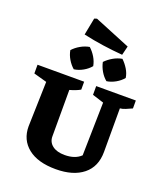

<svg xmlns="http://www.w3.org/2000/svg" viewBox="-164 -1020 972 1138"><g transform="rotate(20 322.0 -451.0)"><path d="M323 10Q210 10 148 -39.5Q86 -89 86 -174L94 -457L11 -480V-535H305V-485Q279 -470 239 -459V-166Q239 -130 267 -108.5Q295 -87 344 -87Q410 -87 446 -122L453 -457L381 -480V-535H631V-485Q612 -476 592.5 -468Q573 -460 558 -459V-184Q558 -91 495.5 -40.5Q433 10 323 10ZM462 -762Q400 -767 337 -776Q274 -785 212 -799L233 -907L249 -912L476 -819ZM222 -583Q201 -601 185 -627.5Q169 -654 164 -683Q183 -704 210 -719.5Q237 -735 266 -740Q288 -720 303.5 -694Q319 -668 324 -640Q306 -618 278.5 -602.5Q251 -587 222 -583ZM428 -583Q406 -601 390.5 -627.5Q375 -654 369 -683Q389 -704 416 -719.5Q443 -735 472 -740Q493 -720 509 -694Q525 -668 529 -640Q511 -618 483.5 -602.5Q456 -587 428 -583Z"/></g></svg>

Font: Piazzolla SC
Style: Bold
Weight: 700
Designer: Juan Pablo del Peral
Foundry: Huerta Tipografica
Version: Version 1.330